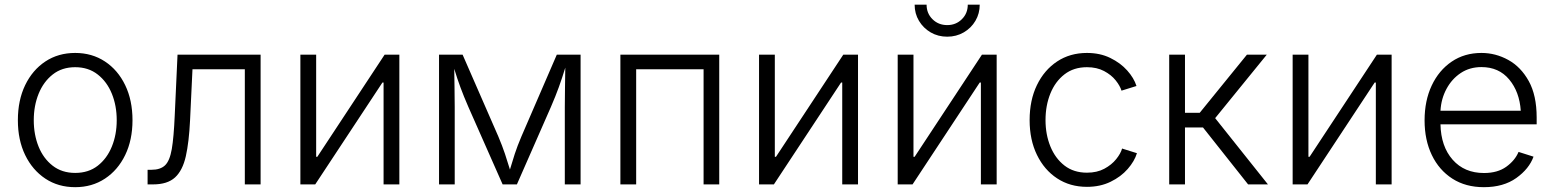

<svg xmlns="http://www.w3.org/2000/svg" viewBox="-20 -776 6540 808"><path d="M296.4 11.7Q225.1 11.7 170.9 -24.2Q116.7 -60.1 85.9 -123.5Q55.2 -187 55.2 -270Q55.2 -354 85.9 -417.7Q116.7 -481.4 170.9 -517.3Q225.1 -553.2 296.4 -553.2Q367.2 -553.2 421.6 -517.3Q476.1 -481.4 506.8 -417.7Q537.6 -354 537.6 -270Q537.6 -187 506.8 -123.5Q476.1 -60.1 421.6 -24.2Q367.2 11.7 296.4 11.7ZM296.4 -48.3Q352.5 -48.3 391.4 -78.6Q430.2 -108.9 450.7 -159.2Q471.2 -209.5 471.2 -270Q471.2 -331.1 450.7 -381.6Q430.2 -432.1 391.1 -462.6Q352.1 -493.2 296.4 -493.2Q240.7 -493.2 201.9 -462.6Q163.1 -432.1 142.6 -381.6Q122.1 -331.1 122.1 -270Q122.1 -209.5 142.3 -159.2Q162.6 -108.9 201.7 -78.6Q240.7 -48.3 296.4 -48.3Z M601.1 0V-61.5H617.7Q654.8 -61.5 674.6 -80.3Q694.3 -99.1 702.9 -148.4Q711.4 -197.8 715.3 -289.6L727.1 -545.9H1076.7V0H1010.3V-484.4H790L779.8 -269Q775.4 -178.2 762 -118.4Q748.5 -58.6 716.6 -29.3Q684.6 0 624.5 0Z M1660.6 0H1594.2V-428.7H1589.4L1306.6 0H1244.1V-545.9H1310.5V-116.2H1315.4L1598.6 -545.9H1660.6Z M1827.6 0V-545.9H1926.8L2077.1 -201.7Q2093.8 -162.1 2105 -128.7Q2116.2 -95.2 2126 -62.5Q2135.3 -94.2 2146.2 -127.9Q2157.2 -161.6 2174.3 -201.7L2323.2 -545.9H2423.3V0H2356.9V-325.2Q2356.9 -366.2 2357.7 -407.5Q2358.4 -448.7 2358.9 -491.2Q2345.7 -447.8 2332 -409.9Q2318.4 -372.1 2298.3 -325.7L2155.3 0H2095.2L1951.2 -325.7Q1931.6 -370.6 1918 -407.5Q1904.3 -444.3 1891.6 -486.3Q1892.1 -448.2 1892.8 -406.7Q1893.6 -365.2 1893.6 -325.2V0Z M3006.8 -545.9V0H2940.9V-484.4H2657.2V0H2590.8V-545.9Z M3590.8 0H3524.4V-428.7H3519.5L3236.8 0H3174.3V-545.9H3240.7V-116.2H3245.6L3528.8 -545.9H3590.8Z M4174.3 0H4107.9V-428.7H4103L3820.3 0H3757.8V-545.9H3824.2V-116.2H3829.1L4112.3 -545.9H4174.3ZM3966.3 -621.6Q3927.7 -621.6 3896.7 -639.6Q3865.7 -657.7 3847.4 -688.2Q3829.1 -718.8 3829.1 -756.3H3879.4Q3879.4 -719.7 3904.3 -695.1Q3929.2 -670.4 3966.3 -670.4Q4002.9 -670.4 4027.8 -695.1Q4052.7 -719.7 4052.7 -756.3H4103Q4103 -719.2 4085 -688.5Q4066.9 -657.7 4035.6 -639.6Q4004.4 -621.6 3966.3 -621.6Z M4554.2 10.3Q4482.9 10.3 4428.7 -25.4Q4374.5 -61 4343.8 -124.3Q4313 -187.5 4313 -270.5Q4313 -354.5 4343.8 -418Q4374.5 -481.4 4428.7 -517.3Q4482.9 -553.2 4554.2 -553.2Q4609.4 -553.2 4652.3 -532.2Q4695.3 -511.2 4723.6 -479.5Q4752 -447.8 4762.7 -414.1L4699.7 -394.5Q4693.4 -415 4675 -438Q4656.7 -460.9 4626.2 -477.1Q4595.7 -493.2 4554.2 -493.2Q4498.5 -493.2 4459.7 -463.1Q4420.9 -433.1 4400.4 -382.6Q4379.9 -332 4379.9 -270.5Q4379.9 -210 4400.4 -159.7Q4420.9 -109.4 4459.7 -79.3Q4498.5 -49.3 4554.2 -49.3Q4596.7 -49.3 4627.4 -65.9Q4658.2 -82.5 4677.2 -106.2Q4696.3 -129.9 4702.1 -150.9L4764.6 -131.3Q4754.4 -97.7 4725.8 -64.9Q4697.3 -32.2 4653.6 -11Q4609.9 10.3 4554.2 10.3Z M4900.4 0V-545.9H4966.8V-301.3H5028.8L5227.5 -545.9H5311L5093.8 -278.8L5315.9 0H5232.4L5042.5 -239.7H4966.8V0Z M5836.4 0H5770V-428.7H5765.1L5482.4 0H5419.9V-545.9H5486.3V-116.2H5491.2L5774.4 -545.9H5836.4Z M6224.6 11.7Q6147.9 11.7 6092 -24.2Q6036.1 -60.1 6005.6 -123.5Q5975.1 -187 5975.1 -269.5Q5975.1 -352.1 6005.1 -416Q6035.2 -480 6089.1 -516.6Q6143.1 -553.2 6214.4 -553.2Q6273.9 -553.2 6327.1 -523.9Q6380.4 -494.6 6413.6 -434.6Q6446.8 -374.5 6446.8 -281.7V-252.9H6042Q6043.9 -159.7 6093.3 -103.8Q6142.6 -47.9 6225.1 -47.9Q6282.2 -47.9 6318.8 -74.2Q6355.5 -100.6 6370.6 -136.7L6433.6 -116.7Q6415 -65.4 6361.1 -26.9Q6307.1 11.7 6224.6 11.7ZM6042 -310.1H6379.9Q6374.5 -389.6 6331.1 -441.7Q6287.6 -493.7 6214.4 -493.7Q6165 -493.7 6127.4 -468.8Q6089.8 -443.8 6067.4 -402.1Q6044.9 -360.4 6042 -310.1Z"/></svg>

Font: Inter Light
Style: Regular
Weight: 300
Designer: Rasmus Andersson
Foundry: rsms
Version: Version 4.000;git-a52131595